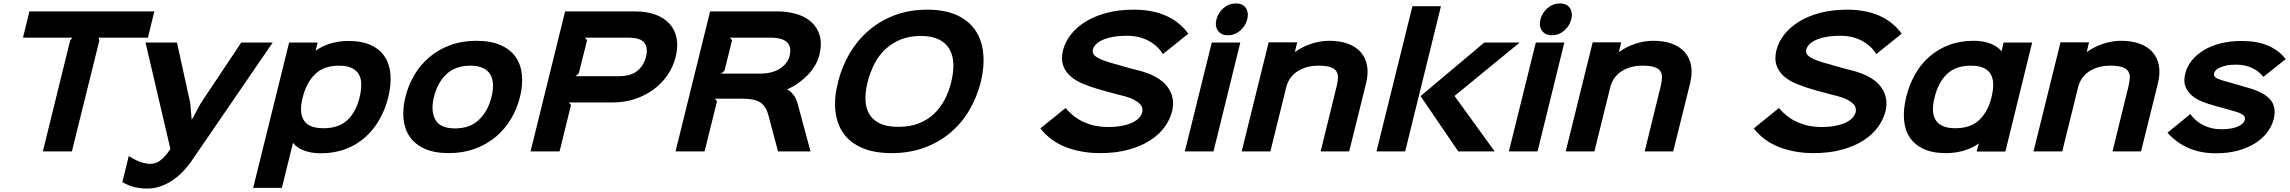

<svg xmlns="http://www.w3.org/2000/svg" viewBox="-20 -876 13249 1111"><path d="M836 -658H550L555 -642L396 0H228L386 -642L399 -658H113L150 -810H873Z M1558 -630 1086 59Q1062 93 1033.5 121.5Q1005 150 972.5 171Q940 192 905 203.5Q870 215 833 215Q793 215 759.5 207Q726 199 688 178L725 27Q767 53 796.5 62.5Q826 72 851 72Q864 72 877 68.5Q890 65 904 55Q918 45 933.5 28.5Q949 12 966 -14L822 -630H1004L1081 -279L1089 -185H1091L1142 -279L1376 -630Z M2227 -315Q2210 -245 2176 -185Q2142 -125 2093 -81.5Q2044 -38 1979.5 -13.5Q1915 11 1836 11Q1782 11 1739.5 -5Q1697 -21 1677 -48H1675L1611 211H1445L1653 -630H1818L1807 -584H1809Q1844 -610 1893 -624.5Q1942 -639 1997 -639Q2075 -639 2127 -614.5Q2179 -590 2207 -547Q2235 -504 2239.5 -444.5Q2244 -385 2227 -315ZM2061 -314Q2071 -356 2070.5 -389.5Q2070 -423 2056 -446.5Q2042 -470 2014 -483Q1986 -496 1942 -496Q1853 -496 1803 -446.5Q1753 -397 1732 -314Q1721 -272 1722 -238.5Q1723 -205 1737 -181.5Q1751 -158 1779.5 -146Q1808 -134 1852 -134Q1940 -134 1990.5 -181.5Q2041 -229 2061 -314Z M2989 -315Q2972 -247 2936.5 -187.5Q2901 -128 2848.5 -84Q2796 -40 2727.5 -15Q2659 10 2577 10Q2494 10 2438 -15Q2382 -40 2351.5 -84Q2321 -128 2315 -187Q2309 -246 2326 -315Q2343 -384 2378 -443Q2413 -502 2465.5 -546Q2518 -590 2586 -615Q2654 -640 2737 -640Q2820 -640 2876.5 -615Q2933 -590 2963.5 -546.5Q2994 -503 3000 -443.5Q3006 -384 2989 -315ZM2824 -315Q2834 -355 2832.5 -388.5Q2831 -422 2816.5 -446Q2802 -470 2773.5 -483Q2745 -496 2702 -496Q2615 -496 2563 -446.5Q2511 -397 2491 -315Q2471 -234 2499 -183.5Q2527 -133 2613 -133Q2700 -133 2752 -183.5Q2804 -234 2824 -315Z M3890 -547Q3876 -491 3843.5 -443Q3811 -395 3763.5 -359.5Q3716 -324 3655 -303.5Q3594 -283 3522 -283H3272L3284 -268L3218 0H3050L3250 -810H3653Q3724 -810 3775 -790.5Q3826 -771 3856.5 -736Q3887 -701 3895.5 -653Q3904 -605 3890 -547ZM3718 -547Q3731 -598 3709 -628Q3687 -658 3616 -658H3365L3377 -643L3329 -451L3310 -435H3560Q3631 -435 3668.5 -466.5Q3706 -498 3718 -547Z M4670 0H4482L4425 -214Q4412 -262 4379 -283.5Q4346 -305 4276 -305H4117L4129 -290L4057 0H3889L4089 -810H4477Q4537 -810 4588.5 -795Q4640 -780 4675 -748.5Q4710 -717 4723.5 -669.5Q4737 -622 4721 -557Q4713 -525 4694.5 -494.5Q4676 -464 4650.5 -438.5Q4625 -413 4595.5 -392.5Q4566 -372 4536 -360V-358Q4554 -349 4571 -327.5Q4588 -306 4596 -274ZM4549 -553Q4562 -605 4534 -631.5Q4506 -658 4440 -658H4204L4216 -643L4172 -466L4152 -450H4377Q4416 -450 4446 -458.5Q4476 -467 4497 -481.5Q4518 -496 4531 -514.5Q4544 -533 4549 -553Z M5655 -400Q5632 -310 5586.5 -234.5Q5541 -159 5475 -104.5Q5409 -50 5324.5 -20Q5240 10 5140 10Q5039 10 4969 -20Q4899 -50 4860.5 -104.5Q4822 -159 4814 -234.5Q4806 -310 4829 -400Q4851 -490 4896.5 -567Q4942 -644 5008 -700.5Q5074 -757 5159 -788.5Q5244 -820 5345 -820Q5447 -820 5516.5 -788.5Q5586 -757 5624 -700.5Q5662 -644 5669.5 -567Q5677 -490 5655 -400ZM5484 -400Q5498 -457 5496.5 -506Q5495 -555 5474.5 -591Q5454 -627 5413 -647.5Q5372 -668 5308 -668Q5244 -668 5193.5 -648Q5143 -628 5104.5 -592.5Q5066 -557 5040.5 -507.5Q5015 -458 5000 -400Q4986 -343 4988 -296Q4990 -249 5011 -214.5Q5032 -180 5073 -161Q5114 -142 5178 -142Q5243 -142 5293.5 -161Q5344 -180 5381.5 -214.5Q5419 -249 5444.5 -296Q5470 -343 5484 -400Z M6762 -231Q6750 -184 6718.5 -140.5Q6687 -97 6635 -63.5Q6583 -30 6510.5 -10Q6438 10 6345 10Q6238 10 6148 -24.5Q6058 -59 6000 -133L6146 -251Q6194 -194 6256.5 -167.5Q6319 -141 6389 -141Q6438 -141 6474.5 -148.5Q6511 -156 6535 -168Q6559 -180 6572.5 -195.5Q6586 -211 6590 -228Q6592 -238 6590 -250Q6588 -262 6576.5 -274Q6565 -286 6543.5 -298Q6522 -310 6485 -320Q6479 -321 6458.5 -326.5Q6438 -332 6415.5 -338Q6393 -344 6372.5 -349.5Q6352 -355 6346 -357Q6296 -371 6251.5 -389Q6207 -407 6176 -433.5Q6145 -460 6132 -497Q6119 -534 6131 -585Q6143 -633 6176.5 -676Q6210 -719 6262 -751Q6314 -783 6384 -801.5Q6454 -820 6540 -820Q6649 -820 6728 -784.5Q6807 -749 6856 -681L6709 -563Q6680 -611 6626 -640Q6572 -669 6502 -669Q6453 -669 6417 -662Q6381 -655 6357 -643.5Q6333 -632 6320 -617.5Q6307 -603 6304 -589Q6301 -576 6306 -565.5Q6311 -555 6327.5 -544.5Q6344 -534 6373.5 -523.5Q6403 -513 6449 -501Q6455 -499 6472 -494Q6489 -489 6508.5 -484Q6528 -479 6545.5 -474Q6563 -469 6570 -468Q6688 -437 6735 -374.5Q6782 -312 6762 -231Z M7197 -764Q7187 -725 7156 -698.5Q7125 -672 7086 -672Q7046 -672 7027.5 -698.5Q7009 -725 7019 -764Q7029 -803 7060 -829.5Q7091 -856 7131 -856Q7171 -856 7189 -829.5Q7207 -803 7197 -764ZM7002 0H6836L6992 -630H7157Z M7884 -391 7787 0H7622L7714 -375Q7721 -403 7722 -425.5Q7723 -448 7712.5 -464Q7702 -480 7677 -488Q7652 -496 7608 -496Q7539 -496 7488 -463.5Q7437 -431 7422 -368L7331 0H7165L7321 -631H7486L7473 -576H7475Q7515 -605 7567 -622.5Q7619 -640 7671 -640Q7733 -640 7779.5 -623Q7826 -606 7854 -574Q7882 -542 7890.5 -496Q7899 -450 7884 -391Z M8629 0H8418L8200 -320L8569 -630H8774L8398 -322L8397 -320ZM8111 0H7945L8153 -840H8318Z M9072 -764Q9062 -725 9031 -698.5Q9000 -672 8961 -672Q8921 -672 8902.5 -698.5Q8884 -725 8894 -764Q8904 -803 8935 -829.5Q8966 -856 9006 -856Q9046 -856 9064 -829.5Q9082 -803 9072 -764ZM8877 0H8711L8867 -630H9032Z M9759 -391 9662 0H9497L9589 -375Q9596 -403 9597 -425.5Q9598 -448 9587.5 -464Q9577 -480 9552 -488Q9527 -496 9483 -496Q9414 -496 9363 -463.5Q9312 -431 9297 -368L9206 0H9040L9196 -631H9361L9348 -576H9350Q9390 -605 9442 -622.5Q9494 -640 9546 -640Q9608 -640 9654.5 -623Q9701 -606 9729 -574Q9757 -542 9765.5 -496Q9774 -450 9759 -391Z M10890 -231Q10878 -184 10846.5 -140.5Q10815 -97 10763 -63.5Q10711 -30 10638.5 -10Q10566 10 10473 10Q10366 10 10276 -24.5Q10186 -59 10128 -133L10274 -251Q10322 -194 10384.5 -167.5Q10447 -141 10517 -141Q10566 -141 10602.5 -148.5Q10639 -156 10663 -168Q10687 -180 10700.5 -195.5Q10714 -211 10718 -228Q10720 -238 10718 -250Q10716 -262 10704.5 -274Q10693 -286 10671.5 -298Q10650 -310 10613 -320Q10607 -321 10586.5 -326.5Q10566 -332 10543.5 -338Q10521 -344 10500.5 -349.5Q10480 -355 10474 -357Q10424 -371 10379.5 -389Q10335 -407 10304 -433.5Q10273 -460 10260 -497Q10247 -534 10259 -585Q10271 -633 10304.5 -676Q10338 -719 10390 -751Q10442 -783 10512 -801.5Q10582 -820 10668 -820Q10777 -820 10856 -784.5Q10935 -749 10984 -681L10837 -563Q10808 -611 10754 -640Q10700 -669 10630 -669Q10581 -669 10545 -662Q10509 -655 10485 -643.5Q10461 -632 10448 -617.5Q10435 -603 10432 -589Q10429 -576 10434 -565.5Q10439 -555 10455.5 -544.5Q10472 -534 10501.5 -523.5Q10531 -513 10577 -501Q10583 -499 10600 -494Q10617 -489 10636.5 -484Q10656 -479 10673.5 -474Q10691 -469 10698 -468Q10816 -437 10863 -374.5Q10910 -312 10890 -231Z M11584 1H11418L11430 -45H11428Q11393 -19 11344 -4.5Q11295 10 11240 10Q11162 10 11110 -14.5Q11058 -39 11030 -82Q11002 -125 10997.5 -184.5Q10993 -244 11010 -314Q11027 -384 11060.5 -444Q11094 -504 11143.5 -547.5Q11193 -591 11257.5 -615.5Q11322 -640 11401 -640Q11454 -640 11496.5 -624Q11539 -608 11560 -581H11562L11574 -630H11739ZM11504 -314Q11514 -356 11513.5 -389.5Q11513 -423 11499 -447Q11485 -471 11457 -483.5Q11429 -496 11385 -496Q11296 -496 11245.5 -447Q11195 -398 11175 -314Q11164 -272 11165 -238.5Q11166 -205 11180 -182Q11194 -159 11222.5 -146.5Q11251 -134 11295 -134Q11383 -134 11433.5 -182.5Q11484 -231 11504 -314Z M12466 -391 12369 0H12204L12296 -375Q12303 -403 12304 -425.5Q12305 -448 12294.5 -464Q12284 -480 12259 -488Q12234 -496 12190 -496Q12121 -496 12070 -463.5Q12019 -431 12004 -368L11913 0H11747L11903 -631H12068L12055 -576H12057Q12097 -605 12149 -622.5Q12201 -640 12253 -640Q12315 -640 12361.5 -623Q12408 -606 12436 -574Q12464 -542 12472.5 -496Q12481 -450 12466 -391Z M13137 -188Q13127 -148 13100.5 -112Q13074 -76 13031.5 -48.5Q12989 -21 12931.5 -5Q12874 11 12801 11Q12629 11 12522 -108L12654 -216Q12684 -174 12731 -151Q12778 -128 12832 -128Q12868 -128 12893 -133Q12918 -138 12934 -146Q12950 -154 12958.5 -163Q12967 -172 12969 -181Q12971 -188 12970 -195Q12969 -202 12962 -208.5Q12955 -215 12940.5 -221.5Q12926 -228 12900 -235Q12895 -236 12880.5 -240.5Q12866 -245 12848.5 -249.5Q12831 -254 12816 -258.5Q12801 -263 12796 -264Q12758 -274 12723 -288Q12688 -302 12662.5 -324Q12637 -346 12625.5 -376.5Q12614 -407 12625 -450Q12635 -491 12662.5 -525.5Q12690 -560 12732 -585.5Q12774 -611 12829.5 -625Q12885 -639 12952 -639Q13125 -639 13206 -534L13077 -431Q13052 -464 13011 -483Q12970 -502 12919 -502Q12884 -502 12860.5 -496.5Q12837 -491 12822 -483.5Q12807 -476 12800 -467.5Q12793 -459 12792 -452Q12787 -432 12810.5 -421.5Q12834 -411 12888 -397Q12893 -396 12906.5 -392Q12920 -388 12935 -383.5Q12950 -379 12963.5 -375Q12977 -371 12982 -370Q13075 -345 13114.5 -302.5Q13154 -260 13137 -188Z"/></svg>

Font: TypoPRO Sinkin Sans
Style: 700 Bold Italic
Weight: 700
Italic angle: -112°
Designer: Keith Bates
Foundry: K-Type
Version: Sinkin Sans (version 1.0)  by Keith Bates   •   © 2014   www